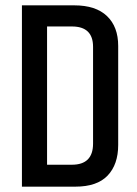

<svg xmlns="http://www.w3.org/2000/svg" viewBox="-20 -698 513 718"><path d="M328 -523Q328 -599 249 -599H156V-82H249Q328 -82 328 -161ZM62 -678H258Q338 -678 380 -638Q422 -598 422 -526V-156Q422 -83 382.5 -41.5Q343 0 262 0H62Z"/></svg>

Font: Khand Medium
Style: Regular
Weight: 500
Designer: Devanagari: Sanchit Sawaria, Jyotish Sonowal; Latin: Satya Rajpurohit
Foundry: Indian Type Foundry
Version: Version 1.100;PS 1.0;hotconv 1.0.78;makeotf.lib2.5.61930; tt